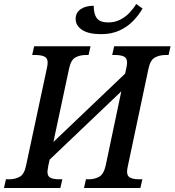

<svg xmlns="http://www.w3.org/2000/svg" viewBox="-47 -947 879 967"><path d="M-27 0 -17 -44H-1Q29 -44 52 -56.5Q75 -69 84 -112L189 -603Q193 -620 193 -632Q193 -655 176 -662.5Q159 -670 131 -670H115L125 -714H409L399 -670H386Q355 -670 332.5 -657.5Q310 -645 301 -602L222 -232L583 -576L589 -603Q591 -611 592 -619Q593 -627 593 -632Q593 -655 576.5 -662.5Q560 -670 533 -670H518L528 -714H812L802 -670H787Q757 -670 733.5 -657.5Q710 -645 701 -602L597 -111Q593 -94 593 -82Q593 -59 610 -51.5Q627 -44 655 -44H670L660 0H376L386 -44H399Q429 -44 452 -56.5Q475 -69 485 -112L564 -487L203 -143L196 -111Q195 -103 193.5 -95Q192 -87 192 -82Q192 -58 208.5 -51Q225 -44 252 -44H267L257 0ZM462 -775Q399 -775 366.5 -796.5Q334 -818 334 -852Q334 -883 359 -900.5Q384 -918 425 -918Q425 -876 441 -855Q457 -834 498 -834Q531 -834 558.5 -848Q586 -862 606 -883.5Q626 -905 639 -927L671 -904Q652 -871 623.5 -841.5Q595 -812 555 -793.5Q515 -775 462 -775Z"/></svg>

Font: Noto Serif SemiCondensed Medium
Style: Italic
Weight: 500
Width: 4
Italic angle: -12°
Designer: Monotype Design Team
Foundry: Monotype Imaging Inc.
Version: Version 2.013